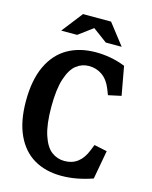

<svg xmlns="http://www.w3.org/2000/svg" viewBox="-137 -1028 894 1128"><g transform="rotate(15 310.0 -463.5)"><path d="M32.8 -360.2Q32.8 -488.2 73.2 -573.9Q113.8 -659.5 186.6 -701Q259.4 -742.4 357.3 -742.4Q401.8 -742.4 446 -734.4Q490.2 -726.4 536.2 -708.5L567.9 -533.9L489.4 -517L475.5 -552.6Q455.4 -603.3 419.6 -628.8Q383.8 -654.2 337.6 -653.9Q295.6 -653.7 261.8 -627.4Q227.9 -601.2 206.8 -537.1Q185.7 -473.1 185.7 -365.7Q185.7 -257.9 207 -193.8Q228.2 -129.7 263 -103.4Q297.8 -77.2 341.8 -77.3Q387.8 -77 421.2 -102.1Q454.6 -127.2 474.7 -178.2L489 -213.8L567.5 -197.3L535.8 -22.8Q488.2 -6.2 440.9 2.7Q393.6 11.6 346.5 11.6Q250.8 11.6 180.5 -29.4Q110.2 -70.4 71.5 -153.6Q32.8 -236.8 32.8 -360.2ZM224.8 -939.4H395.2L493.9 -812.5H397.2L297.7 -886.2H322.3L222.8 -812.5H126.1Z"/></g></svg>

Font: Monaspace Xenon Var ExtraLight
Style: Regular
Weight: 200
Designer: Riley Cran and the Lettermatic Team
Version: Version 1.200 (Monaspace Xenon Var)